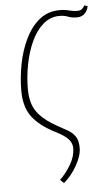

<svg xmlns="http://www.w3.org/2000/svg" viewBox="-54 -589 481 834"><g transform="rotate(-5 186.5 -172.5)"><path d="M191 208 175 193Q202 167 223 131.5Q244 96 244 60Q244 38 228 20.5Q212 3 172 -17Q105 -51 73 -94Q41 -137 41 -207Q41 -265 52.5 -324Q64 -383 88 -432.5Q112 -482 149 -512Q186 -542 238 -542Q260 -542 278 -537Q296 -532 312 -532Q329 -532 335.5 -539Q342 -546 346 -553L360 -549Q357 -530 344 -517Q331 -504 310 -504Q288 -504 271.5 -510.5Q255 -517 234 -517Q194 -517 163 -490Q132 -463 111.5 -418.5Q91 -374 80.5 -320Q70 -266 70 -212Q70 -150 97 -112.5Q124 -75 182 -43Q208 -29 228.5 -17Q249 -5 260.5 12.5Q272 30 272 62Q272 95 248.5 137Q225 179 191 208Z"/></g></svg>

Font: Noto Serif ExtraCondensed Thin
Style: Italic
Weight: 100
Width: 2
Italic angle: -12°
Designer: Monotype Design Team
Foundry: Monotype Imaging Inc.
Version: Version 2.013